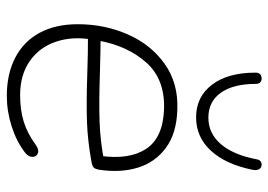

<svg xmlns="http://www.w3.org/2000/svg" viewBox="-132 -647 787 563"><g transform="rotate(90 261.5 -365.5)"><path d="M51 -200Q51 -279 81 -347Q111 -415 167.5 -455Q224 -495 301 -492Q371 -490 413.5 -458.5Q456 -427 471.5 -376.5Q487 -326 478 -265Q476 -251 471 -246.5Q466 -242 453 -240Q393 -229 336.5 -227Q280 -225 194 -228Q167 -229 138 -229.5Q109 -230 79 -230L85 -267Q125 -267 193 -265Q279 -262 337 -264Q395 -266 456 -278L437 -266Q449 -351 416.5 -400.5Q384 -450 300 -453Q212 -456 163 -400.5Q114 -345 99 -260L96 -242Q86 -184 102.5 -135.5Q119 -87 159.5 -59Q200 -31 259 -31Q302 -31 336.5 -41.5Q371 -52 405 -77Q419 -87 429.5 -83Q440 -79 440 -67Q440 -55 427 -45Q394 -20 350 -6Q306 8 261 8Q196 8 148.5 -17Q101 -42 76 -88.5Q51 -135 51 -200ZM193 -721Q193 -729 196.5 -733.5Q200 -738 208 -739Q216 -740 221 -735.5Q226 -731 226 -722Q226 -656 252 -619.5Q278 -583 325 -583Q371 -583 402.5 -619.5Q434 -656 447 -724Q448 -732 453 -736Q458 -740 465 -739Q473 -738 476.5 -731Q480 -724 478 -713Q462 -634 422 -590.5Q382 -547 324 -547Q264 -547 228.5 -593.5Q193 -640 193 -721Z"/></g></svg>

Font: SN Pro Thin
Style: Italic
Weight: 200
Italic angle: -9°
Designer: Tobias Whetton
Foundry: Supernotes
Version: Version 1.003;Glyphs 3.3 (3324)